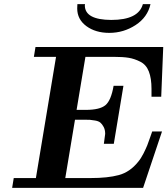

<svg xmlns="http://www.w3.org/2000/svg" viewBox="-20 -915 815 935"><path d="M39.1 0 46.9 -47.9H154.8L252.9 -638.2H145L152.8 -686H774.9L765.1 -443.8H717.8V-481.9Q717.8 -533.7 704.8 -566.9Q691.9 -600.1 663.3 -614.5Q634.8 -628.9 606.9 -633.5Q579.1 -638.2 532.2 -638.2H396L353 -379.9H397.9Q465.8 -379.9 493.4 -402.8Q521 -425.8 533.2 -497.1H581.1L534.2 -214.8H485.8L492.2 -263.2Q492.2 -283.2 484.6 -297.1Q477.1 -311 468.5 -318.1Q460 -325.2 442.9 -328.1Q425.8 -331.1 418 -331.5Q410.2 -332 392.1 -332H345.2L297.9 -47.9H420.9Q504.9 -47.9 558.8 -62.5Q612.8 -77.1 652.8 -127Q667 -144 679 -168Q690.9 -191.9 697 -207Q703.1 -222.2 711.7 -247.6Q720.2 -272.9 721.2 -274.9H769L676.8 0ZM356 -874Q356 -888.2 356.9 -895H394Q394 -894 393.6 -892.1Q393.1 -890.1 393.1 -889.2Q393.1 -818.4 522 -817.9Q654.8 -817.9 675.8 -895H712.9Q698.7 -831.1 640.4 -793Q582 -754.9 512.2 -754.9Q445.3 -754.9 400.6 -787.8Q356 -820.8 356 -874Z"/></svg>

Font: CMU Serif Extra
Style: BoldSlanted
Weight: 700
Italic angle: -9.46001°
Version: Version 0.7.0